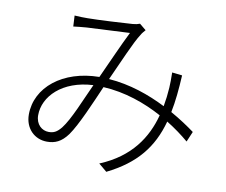

<svg xmlns="http://www.w3.org/2000/svg" viewBox="-84 -839 1167 991"><g transform="rotate(10 500.0 -343.5)"><path d="M269 -138C246 -110 229 -103 204 -103C169 -103 136 -130 136 -179C136 -277 228 -373 390 -381C351 -297 309 -189 269 -138ZM937 -232C903 -257 860 -286 810 -314C822 -372 828 -437 832 -510L779 -516C780 -485 779 -455 778 -435C776 -403 772 -370 766 -337C679 -381 575 -418 464 -426C508 -522 555 -634 584 -678C591 -691 599 -698 606 -707L572 -735C562 -731 549 -728 535 -727C495 -724 351 -716 301 -716C281 -716 256 -716 232 -718L235 -661C257 -664 281 -666 304 -668C350 -670 489 -677 529 -679C494 -609 453 -515 413 -428C222 -426 88 -317 88 -174C88 -102 138 -52 204 -52C246 -52 279 -66 312 -111C352 -167 405 -293 443 -380C557 -374 664 -336 754 -287C722 -167 650 -54 490 12L533 48C683 -26 760 -123 798 -262C842 -235 881 -206 914 -178Z"/></g></svg>

Font: Genne Gothic Light
Style: Regular
Weight: 300
Designer: Ryoko NISHIZUKA (kana & ideographs); Paul D. Hunt (Latin, Greek & Cyrillic); Wenlong ZHANG (bopomofo); Sandoll Communica
Foundry: Adobe Systems Incorporated
Version: Version 1.004;PS 1.004;hotconv 16.6.51;makeotf.lib2.5.65220